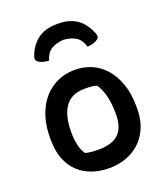

<svg xmlns="http://www.w3.org/2000/svg" viewBox="-148 -913 896 1028"><g transform="rotate(-20 300.0 -399.5)"><path d="M303 -547Q352 -547 396 -528.5Q440 -510 473.5 -472Q507 -434 526.5 -378.5Q546 -323 546 -250V-237Q546 -162 514.5 -106Q483 -50 427 -19.5Q371 11 296 11Q245 11 201 -4.5Q157 -20 124 -50.5Q91 -81 72.5 -128Q54 -175 54 -238V-250Q54 -340 85.5 -407Q117 -474 173.5 -510.5Q230 -547 303 -547ZM317 -434Q268 -434 235.5 -412Q203 -390 187 -347Q171 -304 171 -242V-235Q171 -200 178 -167.5Q185 -135 202 -110Q220 -105 238 -103.5Q256 -102 279 -102Q331 -102 364 -118Q397 -134 413 -166Q429 -198 429 -246V-252Q429 -306 419 -349.5Q409 -393 387 -426Q373 -431 356.5 -432.5Q340 -434 317 -434ZM300 -719Q257 -716 230 -699Q203 -682 190 -640Q174 -641 158.5 -645Q143 -649 131 -658Q123 -663 121.5 -672Q120 -681 124 -691Q138 -729 162 -756Q186 -783 219 -796.5Q252 -810 296 -810H304Q347 -810 380.5 -796.5Q414 -783 437.5 -756Q461 -729 476 -691Q480 -681 478.5 -672Q477 -663 469 -658Q457 -649 441.5 -645Q426 -641 410 -640Q397 -682 370 -699Q343 -716 300 -719Z"/></g></svg>

Font: Recursive Casual SemiBold
Style: Regular
Weight: 600
Version: Version 1.047